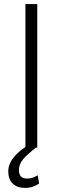

<svg xmlns="http://www.w3.org/2000/svg" viewBox="-20 -731 311 951"><path d="M164.6 0H106V-710.9H164.6ZM161.1 -2Q117.7 30.8 95.7 56.2Q73.7 81.5 73.7 112.3Q73.7 131.3 83 142.3Q92.3 153.3 115.2 153.3Q131.3 153.3 143.3 148.7Q155.3 144 166.5 137.2L173.8 178.2Q159.7 187.5 143.3 193.6Q127 199.7 104 199.7Q65.4 199.7 43.2 178.7Q21 157.7 21 117.2Q21 80.1 50.8 44.7Q80.6 9.3 133.8 -20Z"/></svg>

Font: Roboto Web
Style: Light
Weight: 300
Designer: Google
Version: Version 1.200310; 2013